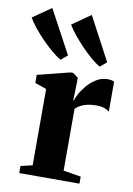

<svg xmlns="http://www.w3.org/2000/svg" viewBox="-148 -894 662 953"><g transform="rotate(10 183.0 -418.0)"><path d="M17.5 0V-35.5L76.5 -49.5V-434L18.5 -454.5V-495L181 -536H195L221.5 -516.5V-491.5L219 -401L222 -402Q225 -414.5 236.8 -436.2Q248.5 -458 268 -480.8Q287.5 -503.5 313.2 -519.2Q339 -535 369.5 -535Q381.5 -535 389.5 -533Q397.5 -531 402.5 -528.5V-378Q394.5 -384.5 378 -390.8Q361.5 -397 336 -397Q313 -397 293.8 -393Q274.5 -389 259 -381Q243.5 -373 232.5 -361.5V-50L321 -35.5V0ZM121.5 -590Q101 -601 75.5 -622.5Q50 -644 24.2 -670.5Q-1.5 -697 -22.5 -723.2Q-43.5 -749.5 -56 -771L37 -835.5L154.5 -617L122.5 -590ZM319 -590Q298.5 -601 273.5 -622.2Q248.5 -643.5 223.5 -669.8Q198.5 -696 177.2 -722.2Q156 -748.5 143 -770.5L236 -835.5L352 -617L320 -590Z"/></g></svg>

Font: Merriweather 96pt ExtraBold
Style: Regular
Weight: 800
Version: Version 2.100